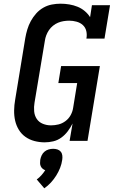

<svg xmlns="http://www.w3.org/2000/svg" viewBox="-20 -763 640 1040"><path d="M222 8Q194 8 167 1Q140 -6 118 -21.5Q96 -37 82 -60Q68 -83 62 -109.5Q56 -136 56.5 -165Q57 -194 62 -222L117 -557Q121 -580 128 -603.5Q135 -627 147 -649Q159 -671 176 -690Q193 -709 215 -721.5Q237 -734 261 -738.5Q285 -743 308 -743Q332 -743 355.5 -739Q379 -735 400 -726.5Q421 -718 438.5 -703.5Q456 -689 468 -670L478 -735H576L546 -554H448Q452 -575 447.5 -594.5Q443 -614 429 -627Q415 -640 395 -645.5Q375 -651 355 -651Q340 -651 324.5 -648.5Q309 -646 294.5 -640Q280 -634 267 -623.5Q254 -613 245 -599.5Q236 -586 230.5 -571.5Q225 -557 223 -542L167 -207Q163 -184 165 -160.5Q167 -137 179 -119Q191 -101 212 -92.5Q233 -84 256 -84Q277 -84 297 -89Q317 -94 334.5 -107Q352 -120 362.5 -139Q373 -158 376 -178L398 -313H296L311 -405H521L454 0H357L373 -94Q362 -72 347 -52Q332 -32 312 -17.5Q292 -3 268.5 2.5Q245 8 222 8ZM220 257 179 209Q193 199 204.5 186Q216 173 225 159Q217 156 210.5 150.5Q204 145 200.5 137Q197 129 197 120.5Q197 112 198 103Q200 91 205.5 79Q211 67 221 58.5Q231 50 243.5 46.5Q256 43 268 43Q280 43 291 46.5Q302 50 309 58.5Q316 67 317.5 79Q319 91 317 103Q314 125 305.5 146.5Q297 168 284.5 188Q272 208 256 225.5Q240 243 220 257Z"/></svg>

Font: Iosevka Slab SmBdExObl
Style: Regular
Weight: 600
Width: 7
Italic angle: -9°
Monospace: yes
Designer: Belleve Invis
Foundry: Belleve Invis
Version: Version 11.1.0; ttfautohint (v1.8.3)